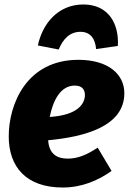

<svg xmlns="http://www.w3.org/2000/svg" viewBox="-20 -818 577 857"><path d="M339 -676C383 -676 405 -646 409 -599L506 -613C512 -711 465 -798 352 -798C240 -798 170 -714 149 -615L242 -597C261 -644 292 -676 339 -676ZM535 -402C535 -486 464 -551 330 -551C99 -551 19 -354 19 -209C19 -74 96 19 260 19C346 19 419 -13 478 -55L416 -159C366 -126 327 -110 282 -110C235 -110 199 -130 195 -192C356 -207 535 -253 535 -402ZM202 -296C216 -366 248 -436 314 -436C348 -436 359 -416 359 -394C359 -357 330 -304 202 -296Z"/></svg>

Font: Fira Sans ExtraBold
Style: Italic
Weight: 800
Italic angle: -8°
Designer: bBox Type GmbH & Carrois Corporate GbR & Edenspiekermann AG
Foundry: bBox Type GmbH & Carrois Corporate GbR & Edenspiekermann AG
Version: Version 4.301;PS 004.301;hotconv 1.0.88;makeotf.lib2.5.64775